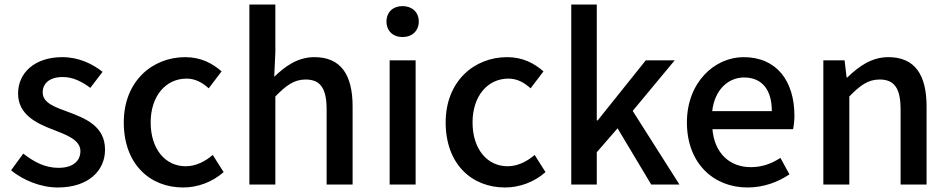

<svg xmlns="http://www.w3.org/2000/svg" viewBox="-20 -817 4202 850"><path d="M236 13C372 13 445 -62 445 -154C445 -258 360 -292 283 -321C223 -343 169 -361 169 -408C169 -446 197 -476 258 -476C303 -476 342 -456 380 -428L434 -499C390 -534 329 -564 256 -564C134 -564 60 -495 60 -403C60 -310 141 -271 215 -243C274 -220 336 -198 336 -148C336 -106 305 -74 239 -74C180 -74 132 -99 83 -137L29 -63C83 -19 160 13 236 13Z M791 13C854 13 919 -10 970 -55L922 -131C889 -103 848 -81 802 -81C711 -81 647 -158 647 -275C647 -391 713 -469 806 -469C843 -469 874 -453 904 -426L961 -501C921 -536 870 -564 800 -564C655 -564 528 -458 528 -275C528 -92 642 13 791 13Z M1084 0H1199V-390C1247 -439 1282 -465 1333 -465C1398 -465 1426 -427 1426 -332V0H1541V-346C1541 -486 1489 -564 1372 -564C1297 -564 1242 -523 1194 -477L1199 -586V-797H1084Z M1762 -653C1804 -653 1834 -680 1834 -722C1834 -763 1804 -790 1762 -790C1720 -790 1691 -763 1691 -722C1691 -680 1720 -653 1762 -653ZM1705 0H1820V-550H1705Z M2216 13C2279 13 2344 -10 2395 -55L2347 -131C2314 -103 2273 -81 2227 -81C2136 -81 2072 -158 2072 -275C2072 -391 2138 -469 2231 -469C2268 -469 2299 -453 2329 -426L2386 -501C2346 -536 2295 -564 2225 -564C2080 -564 1953 -458 1953 -275C1953 -92 2067 13 2216 13Z M2509 0H2622V-143L2714 -249L2863 0H2988L2781 -326L2967 -550H2839L2626 -284H2622V-797H2509Z M3289 13C3361 13 3424 -11 3475 -45L3435 -118C3395 -92 3353 -77 3304 -77C3209 -77 3143 -140 3134 -245H3491C3494 -259 3497 -281 3497 -304C3497 -459 3418 -564 3272 -564C3144 -564 3021 -453 3021 -275C3021 -93 3140 13 3289 13ZM3133 -325C3144 -421 3205 -474 3274 -474C3354 -474 3397 -419 3397 -325Z M3625 0H3740V-390C3788 -439 3823 -465 3874 -465C3939 -465 3967 -427 3967 -332V0H4082V-346C4082 -486 4030 -564 3913 -564C3838 -564 3782 -523 3731 -474H3728L3719 -550H3625Z"/></svg>

Font: Noto Sans JP Medium
Style: Regular
Weight: 500
Designer: Ryoko NISHIZUKA  (kana, bopomofo & ideographs); Paul D. Hunt (Latin, Greek & Cyrillic); Sandoll Communications , Soo-you
Foundry: Adobe
Version: Version 2.002;hotconv 1.0.116;makeotfexe 2.5.65601